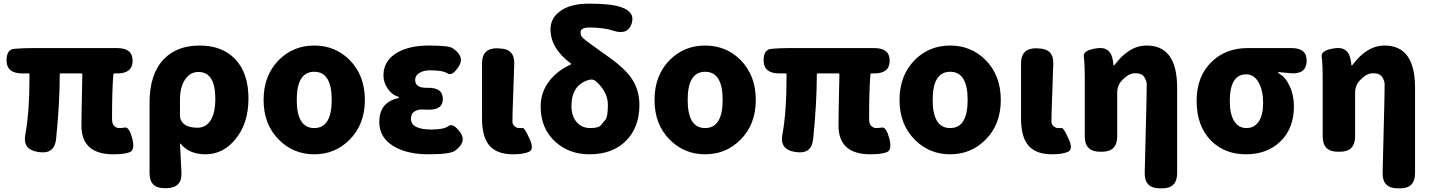

<svg xmlns="http://www.w3.org/2000/svg" viewBox="-20 -833 7855 1054"><path d="M602 14Q427 14 427 -144Q427 -187 428 -230L432 -425Q432 -430 427 -430H313Q308 -430 308 -425Q308 -266 288 -71Q280 14 195 2L188 1Q103 -12 119 -95Q142 -215 142 -425Q142 -430 137 -430H102Q19 -430 16 -496Q14 -562 59 -565Q105 -569 149 -569H624Q708 -569 708 -500Q708 -430 624 -430H609Q602 -430 602 -423Q595 -333 595 -181Q595 -152 607.5 -141Q620 -130 633 -130Q646 -130 668 -133Q689 -135 706 -73Q722 -10 693 2Q664 14 602 14Z M886 200Q801 202 801 117V-270Q801 -426 879 -508Q951 -583 1076 -583Q1201 -583 1272.5 -507Q1344 -431 1344 -292.5Q1344 -154 1271 -67Q1204 14 1108 14Q1019 14 971 -44Q968 -48 968 -43L976 113Q981 197 896 200ZM1066 -132Q1108 -132 1134 -169Q1162 -210 1162 -291Q1162 -438 1069 -438Q1024 -438 996 -396.5Q968 -355 968 -287V-198Q968 -174 985 -157Q1008 -132 1066 -132Z M1512 -65Q1427 -149 1427 -284.5Q1427 -420 1512 -505Q1591 -583 1705 -583Q1819 -583 1898 -505Q1983 -420 1983 -284.5Q1983 -149 1898 -65Q1819 14 1705 14Q1591 14 1512 -65ZM1609 -284.5Q1609 -130 1705 -130Q1801 -130 1801 -284.5Q1801 -439 1705 -439Q1609 -439 1609 -284.5Z M2141 -30Q2062 -78 2062 -163Q2062 -269 2161 -293Q2171 -296 2171 -298.5Q2171 -301 2159 -305Q2130 -314 2106 -350Q2085 -382 2085 -419Q2085 -500 2160 -544Q2227 -583 2334.5 -583Q2442 -583 2464 -569Q2534 -523 2498 -468Q2463 -413 2437 -430Q2411 -447 2343 -447Q2305 -447 2282 -432.5Q2259 -418 2259 -394Q2259 -349 2326 -351Q2411 -353 2411 -290Q2411 -227 2326 -231Q2315 -232 2294 -232Q2273 -232 2254.5 -220.5Q2236 -209 2236 -181Q2236 -122 2349 -122Q2417 -122 2442 -141Q2467 -160 2506 -107Q2545 -54 2477 -5Q2450 14 2332.5 14Q2215 14 2141 -30Z M2795 14Q2702 14 2661 -41Q2626 -88 2626 -185V-485Q2626 -569 2710 -568L2721 -567Q2806 -566 2803 -482L2794 -220Q2793 -179 2793 -165Q2793 -151 2804.5 -140.5Q2816 -130 2829 -130Q2842 -130 2851 -130Q2861 -129 2887 -71Q2914 -13 2883.5 0.5Q2853 14 2795 14Z M3216 14Q3103 14 3027 -56Q2948 -129 2948 -248Q2948 -330 2999 -393Q3042 -446 3113 -479Q3118 -481 3114 -484Q3002 -568 3002 -672Q3002 -733 3054 -771Q3110 -813 3214 -813Q3334 -813 3389 -794Q3469 -767 3447 -702Q3425 -638 3345 -665Q3294 -682 3214 -682Q3167 -682 3167 -655Q3167 -636 3181.5 -623Q3196 -610 3228 -587L3326 -517Q3411 -456 3446 -404Q3490 -341 3490 -256Q3490 -134 3416.5 -60Q3343 14 3216 14ZM3317 -257Q3317 -301 3294 -337Q3274 -368 3250 -388Q3234 -400 3215 -395Q3117 -369 3117 -250Q3117 -193 3148 -160Q3176 -130 3220.5 -130Q3265 -130 3277.5 -144.5Q3290 -159 3303.5 -175.5Q3317 -192 3317 -257Z M3658 -65Q3573 -149 3573 -284.5Q3573 -420 3658 -505Q3737 -583 3851 -583Q3965 -583 4044 -505Q4129 -420 4129 -284.5Q4129 -149 4044 -65Q3965 14 3851 14Q3737 14 3658 -65ZM3755 -284.5Q3755 -130 3851 -130Q3947 -130 3947 -284.5Q3947 -439 3851 -439Q3755 -439 3755 -284.5Z M4758 14Q4583 14 4583 -144Q4583 -187 4584 -230L4588 -425Q4588 -430 4583 -430H4469Q4464 -430 4464 -425Q4464 -266 4444 -71Q4436 14 4351 2L4344 1Q4259 -12 4275 -95Q4298 -215 4298 -425Q4298 -430 4293 -430H4258Q4175 -430 4172 -496Q4170 -562 4215 -565Q4261 -569 4305 -569H4780Q4864 -569 4864 -500Q4864 -430 4780 -430H4765Q4758 -430 4758 -423Q4751 -333 4751 -181Q4751 -152 4763.5 -141Q4776 -130 4789 -130Q4802 -130 4824 -133Q4845 -135 4862 -73Q4878 -10 4849 2Q4820 14 4758 14Z M5003 -65Q4918 -149 4918 -284.5Q4918 -420 5003 -505Q5082 -583 5196 -583Q5310 -583 5389 -505Q5474 -420 5474 -284.5Q5474 -149 5389 -65Q5310 14 5196 14Q5082 14 5003 -65ZM5100 -284.5Q5100 -130 5196 -130Q5292 -130 5292 -284.5Q5292 -439 5196 -439Q5100 -439 5100 -284.5Z M5754 14Q5661 14 5620 -41Q5585 -88 5585 -185V-485Q5585 -569 5669 -568L5680 -567Q5765 -566 5762 -482L5753 -220Q5752 -179 5752 -165Q5752 -151 5763.5 -140.5Q5775 -130 5788 -130Q5801 -130 5810 -130Q5820 -129 5846 -71Q5873 -13 5842.5 0.5Q5812 14 5754 14Z M6346 201Q6262 200 6264 116L6274 -289Q6275 -330 6275 -371Q6275 -389 6261.5 -410Q6248 -431 6212 -431Q6185 -431 6162 -412.5Q6139 -394 6128 -378Q6113 -354 6113 -326V-84Q6113 0 6029 0H6019Q5935 0 5935 -84V-392Q5935 -487 5929.5 -522Q5924 -557 6001 -568Q6079 -580 6090 -496L6092 -481Q6093 -473 6094.5 -473Q6096 -473 6109 -489Q6137 -526 6174 -551Q6221 -583 6275 -583Q6442 -583 6442 -352V118Q6442 202 6358 201Z M6628 -61Q6549 -141 6549 -279Q6549 -417 6635 -497Q6712 -569 6828 -569H7071Q7156 -569 7153 -496Q7150 -424 7065 -431L7001 -437Q6996 -437 6996 -434.5Q6996 -432 7011 -423Q7037 -408 7060 -360Q7083 -312 7083 -249Q7083 -129 7010 -57.5Q6937 14 6820 14Q6703 14 6628 -61ZM6890 -379Q6865 -425 6822 -425Q6731 -425 6731 -278Q6731 -207 6755 -168.5Q6779 -130 6822.5 -130Q6866 -130 6890 -166Q6914 -202 6914 -269Q6914 -336 6890 -379Z M7652 201Q7568 200 7570 116L7580 -289Q7581 -330 7581 -371Q7581 -389 7567.5 -410Q7554 -431 7518 -431Q7491 -431 7468 -412.5Q7445 -394 7434 -378Q7419 -354 7419 -326V-84Q7419 0 7335 0H7325Q7241 0 7241 -84V-392Q7241 -487 7235.5 -522Q7230 -557 7307 -568Q7385 -580 7396 -496L7398 -481Q7399 -473 7400.5 -473Q7402 -473 7415 -489Q7443 -526 7480 -551Q7527 -583 7581 -583Q7748 -583 7748 -352V118Q7748 202 7664 201Z"/></svg>

Font: Resource Han Rounded TW Heavy
Style: Regular
Weight: 900
Designer: Cyano Hao (round all glyphs); Ryoko NISHIZUKA 西塚涼子 (kana, bopomofo & ideographs); Paul D. Hunt (Latin, Greek & Cyrillic)
Foundry: Cyano Hao
Version: 0.990